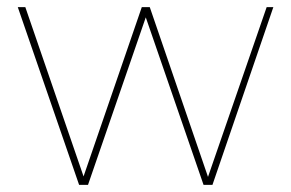

<svg xmlns="http://www.w3.org/2000/svg" viewBox="-20 -520 819 540"><path d="M730 -500H748.8L577.5 0H552.5L390 -471.2L227.5 0H202.5L30 -500H51.2L215 -23.8L378.8 -500H401.2L565 -22.5Z"/></svg>

Font: Now Thin
Style: Regular
Weight: 250
Designer: Alfredo Marco Pradil
Foundry: Alfredo Marco Pradil
Version: Version 1.002;PS 001.002;hotconv 1.0.88;makeotf.lib2.5.64775